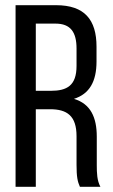

<svg xmlns="http://www.w3.org/2000/svg" viewBox="-20 -720 434 740"><path d="M40 -700V0H118V-299H173C238 -299 275 -274 275 -195V-85C275 -38 279 -20 288 0H367C354 -24 353 -53 353 -84V-193C353 -268 329 -320 265 -339C325 -358 352 -406 352 -483V-540C352 -644 306 -700 196 -700ZM118 -370V-629H194C252 -629 275 -596 275 -533V-466C275 -390 238 -370 176 -370Z"/></svg>

Font: VL Bebas Neue Regular
Style: Regular
Weight: 400
Designer: Ryoichi Tsunekawa
Foundry: Ryoichi Tsunekawa
Version: Version 001.003